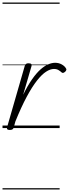

<svg xmlns="http://www.w3.org/2000/svg" viewBox="-20 -1018 548 1526"><path d="M57 15Q45 15 39 10.5Q33 6 36 -6L177 -495Q181 -506 187.5 -510.5Q194 -515 206 -515Q223 -515 228.5 -509Q234 -503 230 -491L164 -265Q201 -340 236 -389.5Q271 -439 303 -467Q335 -495 364 -507Q393 -519 418 -519Q447 -519 470.5 -506Q494 -493 504 -475Q509 -469 507 -462Q505 -455 498 -448Q490 -441 483 -439Q476 -437 469 -443Q460 -452 445 -461Q430 -470 409 -470Q380 -470 346 -448Q312 -426 273.5 -377Q235 -328 192 -248Q149 -168 102 -52L89 -4Q86 6 78.5 10.5Q71 15 57 15ZM0 478H454V488H0ZM0 -20H454V0H0ZM0 -505H454V-500H0ZM0 -998H454V-988H0Z"/></svg>

Font: Playwrite AU SA Guides
Style: Regular
Weight: 400
Designer: Veronika Burian, José Scaglione
Foundry: TypeTogether
Version: Version 1.003